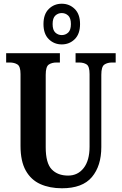

<svg xmlns="http://www.w3.org/2000/svg" viewBox="-20 -999 653 1029"><path d="M312 10Q246 10 196 -12.5Q146 -35 118 -85Q90 -135 90 -217V-602Q90 -643 73.5 -653.5Q57 -664 32 -664H13V-714H301V-664H283Q258 -664 241.5 -653Q225 -642 225 -598V-210Q225 -125 257 -91.5Q289 -58 345 -58Q397 -58 428.5 -98.5Q460 -139 460 -213V-602Q460 -643 444.5 -653.5Q429 -664 403 -664H385V-714H600V-664H581Q556 -664 539.5 -653Q523 -642 523 -598V-211Q523 -110 472.5 -50Q422 10 312 10ZM311 -761Q270 -761 241.5 -789Q213 -817 213 -870Q213 -923 241.5 -951Q270 -979 311 -979Q352 -979 380.5 -951Q409 -923 409 -870Q409 -817 380.5 -789Q352 -761 311 -761ZM311 -811Q331 -811 345.5 -824.5Q360 -838 360 -870Q360 -902 345.5 -915.5Q331 -929 311 -929Q291 -929 276.5 -915.5Q262 -902 262 -870Q262 -838 276.5 -824.5Q291 -811 311 -811Z"/></svg>

Font: Noto Serif Hebrew ExtraCondensed
Style: Bold
Weight: 700
Width: 2
Designer: Monotype Design Team
Foundry: Monotype Imaging Inc.
Version: Version 2.004; ttfautohint (v1.8.4.7-5d5b)